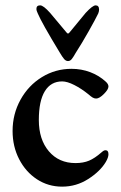

<svg xmlns="http://www.w3.org/2000/svg" viewBox="-20 -683 450 717"><path d="M27 -194Q27 -257 56.5 -310.5Q86 -364 136.5 -395Q187 -426 247 -426Q284 -426 317 -413.5Q350 -401 375 -378Q385 -369 385 -360Q385 -349 368 -332Q351 -315 339 -315Q332 -315 325.5 -319Q319 -323 310 -331Q284 -352 257.5 -365.5Q231 -379 212 -379Q170 -379 147.5 -342.5Q125 -306 125 -235Q125 -162 162.5 -118Q200 -74 262 -74Q291 -74 312.5 -83Q334 -92 359 -114Q360 -115 364.5 -118.5Q369 -122 374 -122Q385 -122 385 -107Q385 -95 375 -78Q354 -43 309.5 -14.5Q265 14 212 14Q160 14 118 -13.5Q76 -41 51.5 -88.5Q27 -136 27 -194ZM203 -487Q135 -599 121 -633Q116 -643 116 -650Q116 -663 130 -663Q142 -663 167 -635L229 -561Q233 -557 234.5 -557.5Q236 -558 239 -561L300 -635Q326 -663 337 -663Q350 -663 350 -647Q350 -641 347 -633Q337 -612 311 -566Q285 -520 263 -486Q254 -470 248 -462.5Q242 -455 234 -455Q226 -455 219.5 -462.5Q213 -470 203 -487Z"/></svg>

Font: EB Garamond SemiBold
Style: Regular
Weight: 600
Designer: Georg Duffner and Octavio Pardo
Foundry: Georg Duffner
Version: Version 1.000